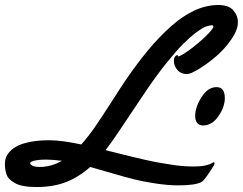

<svg xmlns="http://www.w3.org/2000/svg" viewBox="-93 -735 980 775"><path d="M867.2 -645Q867.2 -614.3 840.6 -575.7Q814 -537.1 779.1 -507.3Q744.1 -477.5 710.2 -456.8Q676.3 -436 661.1 -436Q637.2 -436 623 -452.6Q608.9 -469.2 608.9 -488.8Q608.9 -500 613 -506.1Q617.2 -512.2 621.6 -512.2Q626 -512.2 627 -506.8Q642.6 -511.7 677 -537.4Q711.4 -563 739.7 -590.8Q768.1 -618.7 768.1 -628.4Q768.1 -632.8 762.2 -632.8Q751 -632.8 736.3 -627Q721.7 -621.1 697.3 -602.8Q672.9 -584.5 644.5 -555.9Q616.2 -527.3 576.2 -477.3Q536.1 -427.2 492.2 -361.8Q472.7 -333.5 437 -279.5Q401.4 -225.6 377.9 -191.2Q354.5 -156.7 333 -128.9Q342.3 -126.5 383.8 -116.2Q425.3 -106 439.2 -102.5Q453.1 -99.1 489 -90.8Q524.9 -82.5 544.4 -79.3Q564 -76.2 592.8 -71.3Q621.6 -66.4 645 -64.7Q668.5 -63 690.9 -63Q717.8 -63 735.8 -67.1Q753.9 -71.3 761 -75.7Q768.1 -80.1 768.6 -80.1Q772.9 -80.1 772.9 -75.2Q772.9 -72.3 771 -68.8Q764.2 -56.6 746.8 -31.2Q729.5 -5.9 721.2 -1Q697.3 13.2 627 13.2Q582.5 13.2 530.5 4.9Q478.5 -3.4 446.8 -11.5Q415 -19.5 352.8 -37.6Q290.5 -55.7 271 -61Q225.6 -20.5 173.8 -0.2Q122.1 20 54.2 20Q24.9 20 2.7 15.9Q-19.5 11.7 -33 3.9Q-46.4 -3.9 -54.9 -12.2Q-63.5 -20.5 -67.1 -32.7Q-70.8 -44.9 -72 -53.5Q-73.2 -62 -73.2 -74.2Q-73.2 -86.9 -69.1 -98.9Q-64.9 -110.8 -52.7 -124Q-40.5 -137.2 -21.2 -146.7Q-2 -156.2 30.8 -162.6Q63.5 -168.9 106 -168.9Q155.3 -168.9 234.9 -151.9Q262.7 -182.6 291.5 -224.4Q320.3 -266.1 357.7 -324.7Q395 -383.3 416 -414.1Q463.4 -482.9 506.8 -534.9Q550.3 -586.9 597.4 -628.9Q644.5 -670.9 692.6 -692.9Q740.7 -714.8 788.1 -714.8Q830.1 -714.8 848.6 -693.6Q867.2 -672.4 867.2 -645ZM157.2 -85.9Q119.6 -90.8 92.8 -90.8Q70.8 -90.8 55.7 -88.4Q40.5 -85.9 34.7 -82.8Q28.8 -79.6 28.8 -75.7Q28.8 -69.8 39.8 -65.4Q50.8 -61 65.9 -61Q113.3 -61 157.2 -85.9ZM726.6 -228.5Q711.4 -228.5 703.1 -238.5Q694.8 -248.5 694.8 -266.6Q694.8 -302.7 720.5 -343Q746.1 -383.3 780.8 -383.3Q814.5 -383.3 814.5 -339.4Q814.5 -303.2 788.6 -265.9Q762.7 -228.5 726.6 -228.5Z"/></svg>

Font: Yellowtail
Style: Regular
Weight: 400
Designer: Astigmatic (AOETI)
Foundry: Astigmatic (AOETI)
Version: Version 1.000